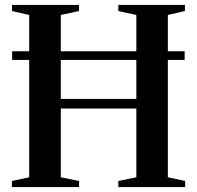

<svg xmlns="http://www.w3.org/2000/svg" viewBox="-20 -763 804 783"><path d="M99 -40V-702L29 -718V-743H302V-718L228 -702V-359.5H536V-702L462.5 -718V-743H734V-718L664.5 -702V-40L735 -25V0H462.5V-25L536 -40V-320.5H228V-40L302.5 -25V0H28.5V-25ZM733 -554V-518.5H29.5V-554Z"/></svg>

Font: Merriweather 120pt SemiBold
Style: Regular
Weight: 600
Version: Version 2.100